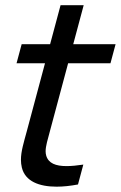

<svg xmlns="http://www.w3.org/2000/svg" viewBox="-20 -710 465 739"><path d="M242.2 -466.5H405.2L424.9 -540H261.9L302.1 -690H213.1L172.9 -540H63.4L43.7 -466.5H153.2L82.9 -204C71.4 -161.4 60.6 -127.4 60.6 -95.1C60.6 -85 61.7 -75 64.1 -65C77 -12 130.7 8.5 197.9 8.5C223.9 8.5 251.8 5.4 280.2 0L300.7 -76.5C276.7 -72.9 255 -70.7 236.2 -70.7C194.4 -70.7 166.5 -81.4 157.9 -111C156.4 -116.1 155.6 -121.7 155.6 -127.6C155.6 -147.9 163.7 -173.6 172.9 -208Z"/></svg>

Font: Manrope
Style: MediumItalic
Weight: 500
Italic angle: -15°
Designer: Mikhail Sharanda
Foundry: Mikhail Sharanda
Version: Version 4.502;hotconv 1.0.109;makeotfexe 2.5.65596